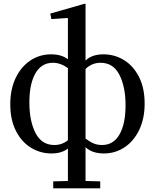

<svg xmlns="http://www.w3.org/2000/svg" viewBox="-20 -826 844 1046"><path d="M36 -258Q36 -340 65.5 -401.5Q95 -463 145.5 -496.5Q196 -530 258 -530Q316 -530 350 -503V-726L348 -728L260 -722L254 -752L442 -806L446 -804V-496Q480 -530 544 -530Q604 -530 655 -499Q706 -468 737 -407.5Q768 -347 768 -262Q768 -180 738.5 -118.5Q709 -57 658.5 -23.5Q608 10 546 10Q482 10 446 -24V160L526 162V200H270V162L350 160V-17Q317 10 260 10Q200 10 149 -21Q98 -52 67 -112.5Q36 -173 36 -258ZM276 -36Q318 -36 350 -62V-455Q310 -484 268 -484Q206 -484 173 -426.5Q140 -369 140 -268Q140 -167 173.5 -101.5Q207 -36 276 -36ZM536 -36Q598 -36 631 -93.5Q664 -151 664 -252Q664 -353 630.5 -418.5Q597 -484 528 -484Q480 -484 446 -450V-71Q470 -53 490.5 -44.5Q511 -36 536 -36Z"/></svg>

Font: Minipax
Style: Regular
Weight: 400
Designer: Raphaël Ronot, Igor Stepanchenko (Cyrillic)
Foundry: steppetype
Version: Version 1.002